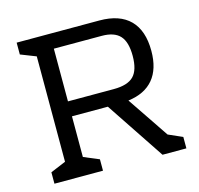

<svg xmlns="http://www.w3.org/2000/svg" viewBox="-100 -787 928 894"><g transform="rotate(-15 364.0 -340.0)"><path d="M691 -55V0H576L388 -282H215V-86L289 -55V0H55V-55L129 -86V-594L55 -623V-680H454Q551 -680 601 -629.5Q651 -579 651 -481Q651 -394 609.5 -344.5Q568 -295 488 -285L623 -85ZM215 -354H436Q503 -354 532 -383.5Q561 -413 561 -481Q561 -548 533.5 -578Q506 -608 446 -608H215Z"/></g></svg>

Font: Rhodium Libre
Style: Regular
Weight: 400
Designer: James Puckett
Foundry: Dunwich Type Founders
Version: Version 1.001; ttfautohint (v1.3)